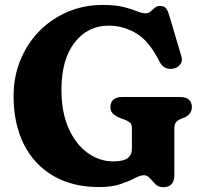

<svg xmlns="http://www.w3.org/2000/svg" viewBox="-20 -739 824 778"><path d="M686.5 -29.5Q686.5 19.5 641.5 19.5Q622 19.5 609.8 7.2Q597.5 -5 587 -17Q576.5 -29 563 -29Q549 -29 526.2 -17Q503.5 -5 468.2 7Q433 19 382 19Q273 19 195.2 -26.8Q117.5 -72.5 76.2 -155.2Q35 -238 35 -349Q35 -428 62.5 -495.2Q90 -562.5 139.2 -612.8Q188.5 -663 254.2 -691Q320 -719 396 -719Q448.5 -719 481.5 -710.5Q514.5 -702 534.8 -693.5Q555 -685 569.5 -685Q581.5 -685 590.2 -692.5Q599 -700 607.5 -707.5Q616 -715 627.5 -715Q645.5 -715 653 -705.2Q660.5 -695.5 667 -672.5L715 -510.5Q721 -491 710 -477.2Q699 -463.5 679.5 -460.5Q663 -458 649 -464.8Q635 -471.5 625 -492Q583.5 -574 531.2 -604.5Q479 -635 420.5 -635Q335 -635 282 -566.2Q229 -497.5 229 -375Q229 -284 258 -219Q287 -154 335 -119.5Q383 -85 439.5 -85Q479.5 -85 497 -98Q514.5 -111 514.5 -135.5V-219Q514.5 -235 507 -241.8Q499.5 -248.5 485.5 -254L466 -261Q448.5 -268.5 438 -278.2Q427.5 -288 427.5 -304.5Q427.5 -346 477 -346H708.5Q734 -346 745.8 -334.8Q757.5 -323.5 757.5 -305Q757.5 -277 728 -263L715.5 -258.5Q703 -253.5 694.8 -245.2Q686.5 -237 686.5 -219Z"/></svg>

Font: Fraunces 9pt S100
Style: Bold
Weight: 700
Version: Version 1.000; ttfautohint (v1.8.3)